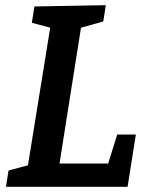

<svg xmlns="http://www.w3.org/2000/svg" viewBox="-20 -722 581 742"><path d="M398 -90 433 -202H505L473 0H3L13 -63L88 -83L174 -615L103 -634L113 -697L389 -702L379 -639L293 -615L210 -90Z"/></svg>

Font: Bitter Pro SemiBold
Style: Italic
Weight: 600
Italic angle: -9°
Designer: Sol Matas, and Bitter project Authors
Foundry: Sol Matas
Version: Version 1.010